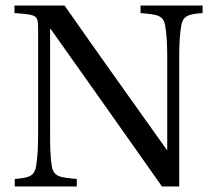

<svg xmlns="http://www.w3.org/2000/svg" viewBox="-20 -670 773 690"><path d="M33 0H256V-27C195 -32 172 -35 166 -74C161 -105 160 -141 160 -191V-566H162C296 -377 429 -189 562 0H624V-460C624 -510 626 -545 631 -576C637 -615 659 -619 708 -623V-650H485V-623C546 -618 568 -615 574 -576C579 -545 581 -510 581 -460V-130L579 -132C456 -305 333 -477 212 -650H32V-623C115 -617 117 -616 117 -563V-191C117 -141 115 -105 110 -74C104 -35 82 -31 33 -27Z"/></svg>

Font: erewhon
Style: Regular
Weight: 400
Version: Version 1.0.0